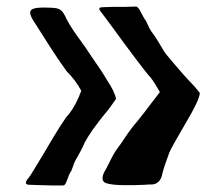

<svg xmlns="http://www.w3.org/2000/svg" viewBox="-20 -640 656 586"><path d="M546 -263Q505 -193 497 -175Q481 -132 476 -112Q473 -94 464 -85.5Q455 -77 443 -77Q429 -77 421 -76L391 -75Q386 -75 356.5 -75Q327 -75 307 -80Q293 -83 293 -96Q293 -108 304 -125Q308 -132 318.5 -153.5Q329 -175 342 -192Q347 -198 360 -218Q380 -248 400 -271Q428 -306 435 -316L468 -359Q453 -386 440 -403Q422 -421 309 -576L294 -596Q283 -609 283 -613Q283 -618 294 -618L323 -619H360L395 -620Q402 -620 412 -599Q418 -587 422 -581Q426 -577 431 -564.5Q436 -552 444 -541Q456 -526 478 -488Q482 -479 510 -447Q546 -405 553 -398Q574 -377 590 -356Q588 -333 546 -263ZM302 -295Q281 -269 265 -247Q247 -221 239 -206Q229 -182 211 -152Q206 -143 202 -130Q198 -117 194 -113Q190 -105 186.5 -95Q183 -85 180 -79.5Q177 -74 172 -74H137L100 -75L71 -76Q59 -76 59 -82Q59 -88 68 -98Q72 -102 115 -174Q178 -282 190 -291Q213 -321 228 -363Q211 -395 183 -423Q155 -462 131.5 -499Q108 -536 101 -547L87 -569Q72 -591 72 -601Q72 -611 84 -614Q95 -617 112 -617Q140 -617 151 -615Q162 -613 168.5 -606.5Q175 -600 183 -582Q198 -554 218 -527Q241 -496 263 -462Q290 -424 307 -395Q331 -359 334 -338Q316 -311 302 -295Z"/></svg>

Font: Barrio
Style: Regular
Weight: 400
Designer: Pablo Cosgaya & Sergio Jimenez
Foundry: Pablo Cosgaya & Sergio Jimenez
Version: Version 1.005